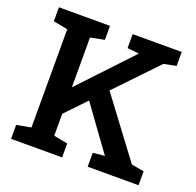

<svg xmlns="http://www.w3.org/2000/svg" viewBox="-125 -843 995 975"><g transform="rotate(20 373.0 -355.5)"><path d="M212.9 -187.5 148.4 -261.7 492.2 -627 493.7 -628.9 430.7 -635.3V-710.9H695.8V-635.3L628.9 -622.1ZM32.2 0V-75.2L109.9 -89.8V-620.6L32.2 -635.3V-710.9H308.1V-635.3L232.9 -620.6V-89.8L308.1 -75.2V0ZM446.3 0V-75.2L509.3 -81.5V-82L321.8 -340.8L398.9 -427.2L653.3 -87.4L721.2 -75.2V0Z"/></g></svg>

Font: Roboto Slab LO Medium
Style: Regular
Weight: 500
Designer: Google
Version: Version 2.000